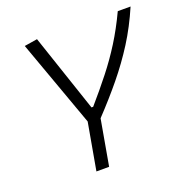

<svg xmlns="http://www.w3.org/2000/svg" viewBox="-126 -814 895 929"><g transform="rotate(-20 321.5 -350.0)"><path d="M214.4 0 257.3 -241.7 96.2 -689 163.1 -699.7 297.9 -299.3H306.6Q363.8 -365.2 411.1 -425.3Q458.5 -485.4 499 -550Q539.6 -614.7 576.7 -693.4H642.6Q603.5 -602.5 555.2 -526.1Q506.8 -449.7 448.7 -378.9Q390.6 -308.1 321.3 -234.9L279.8 0Z"/></g></svg>

Font: Cascadia Mono Light
Style: Italic
Weight: 300
Italic angle: -10°
Monospace: yes
Designer: Aaron Bell
Foundry: Saja Typeworks
Version: Version 2404.023; ttfautohint (v1.8.4)